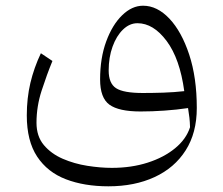

<svg xmlns="http://www.w3.org/2000/svg" viewBox="-20 -409 774 665"><path d="M661.6 -35.2Q661.6 51.3 623 111.8Q584.5 172.4 515.4 204.3Q446.3 236.3 355.5 236.3Q272 236.3 208.3 211.9Q144.5 187.5 108.6 133.3Q72.8 79.1 72.8 -9.3Q72.8 -68.8 85.2 -121.6Q97.7 -174.3 121.6 -224.6L161.6 -197.8Q142.1 -150.4 124.3 -95.5Q106.4 -40.5 106.4 16.1Q106.4 63 131.8 93.3Q157.2 123.5 197.3 140.9Q237.3 158.2 282.5 165.3Q327.6 172.4 367.2 172.4Q435.1 172.4 491.5 154.3Q547.9 136.2 586.4 104.5Q625 72.8 638.2 31.7Q637.7 13.2 636 -1.7Q634.3 -16.6 631.3 -34.7Q591.8 -28.8 549.6 -25.9Q507.3 -22.9 466.8 -22.9Q391.6 -22.9 359.1 -46.4Q326.7 -69.8 326.7 -133.8Q326.7 -208 347.9 -265.6Q369.1 -323.2 403.1 -356.2Q437 -389.2 475.6 -389.2Q524.4 -389.2 566.7 -344.5Q608.9 -299.8 635.3 -220Q661.6 -140.1 661.6 -35.2ZM618.2 -93.3Q603 -205.6 557.1 -267.1Q511.2 -328.6 456.1 -328.6Q428.7 -328.6 406 -306.6Q383.3 -284.7 369.9 -247.6Q356.4 -210.4 356.4 -165Q356.4 -120.1 382.1 -103.5Q407.7 -86.9 474.6 -86.9Q507.3 -86.9 545.4 -88.1Q583.5 -89.4 618.2 -93.3Z"/></svg>

Font: Pinar-DS3-FD Light
Style: Regular
Weight: 300
Designer: Amin Abedi
Version: Version 3.000